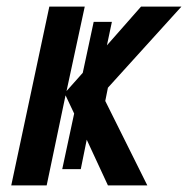

<svg xmlns="http://www.w3.org/2000/svg" viewBox="-20 -560 568 580"><path d="M14 0H121L178 -272L204 -217L168 -49H224L242 -138L306 0H425L298 -255L306 -295L528 -540H406L303 -423L318 -494H263L230 -340L181 -285L236 -540H129Z"/></svg>

Font: Noto Sans Display SemiCondensed Medium
Style: Italic
Weight: 500
Width: 4
Italic angle: -12°
Designer: Monotype Design Team
Foundry: Monotype Imaging Inc.
Version: Version 1.900